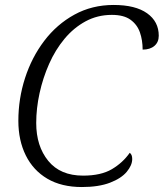

<svg xmlns="http://www.w3.org/2000/svg" viewBox="-20 -744 660 774"><path d="M310 10Q228 10 171 -23.5Q114 -57 84 -117.5Q54 -178 54 -257Q54 -346 81 -429.5Q108 -513 158.5 -579.5Q209 -646 280 -685Q351 -724 438 -724Q526 -724 573 -690.5Q620 -657 620 -600Q620 -574 602.5 -559Q585 -544 555 -544Q555 -582 544 -613.5Q533 -645 506 -664.5Q479 -684 431 -684Q373 -684 325 -658Q277 -632 240 -587.5Q203 -543 178 -486.5Q153 -430 139.5 -368.5Q126 -307 126 -248Q126 -155 174.5 -95.5Q223 -36 315 -36Q387 -36 431 -62Q475 -88 503 -128Q513 -121 513 -103Q513 -78 491 -51.5Q469 -25 423.5 -7.5Q378 10 310 10Z"/></svg>

Font: Noto Serif Light
Style: Italic
Weight: 300
Italic angle: -12°
Designer: Monotype Design Team
Foundry: Monotype Imaging Inc.
Version: Version 2.013